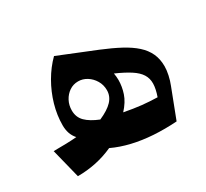

<svg xmlns="http://www.w3.org/2000/svg" viewBox="-118 -724 975 909"><g transform="rotate(-30 369.5 -269.0)"><path d="M37.1 -160.1 77.1 0Q181.2 0 271.6 -41.3Q317.2 -19.8 371 -7.1Q424.8 5.6 485.4 9.5Q546.1 13.3 611.5 9L672.3 -149.4Q681.6 -172.3 687.3 -198.8Q692.9 -225.3 692.9 -245.6Q692.9 -285.4 678.6 -316.3Q664.3 -347.3 635.9 -372.8Q607.5 -398.4 564.7 -421.3Q522 -444.2 465.2 -467.5Q422 -485.4 372.1 -505.2Q322.3 -525 263.6 -549.2Q225 -511 196 -460.8Q167 -410.5 150.9 -354.9Q134.9 -299.3 134.9 -244.3Q134.9 -220.8 141.5 -200.9Q148.1 -181 163.1 -164.1Q138.7 -161.9 105.9 -161Q73 -160.1 37.1 -160.1ZM414 -154.5Q447.4 -190.9 459.4 -226.9Q471.4 -262.8 471.4 -298.6Q471.4 -308.3 470.4 -317.3Q469.5 -326.4 467.9 -335.8Q516.3 -314.5 546.8 -294.7Q577.3 -274.9 591.3 -252.6Q605.3 -230.3 604.8 -201.9Q604.3 -173.5 590.7 -134.9Q547.4 -136 506.4 -140.3Q465.4 -144.7 414 -154.5ZM303.2 -179.3Q256.2 -198.1 231.9 -222.3Q207.6 -246.5 207.6 -283.5Q207.6 -312.2 220.2 -335.9Q232.8 -359.6 254 -374Q275.3 -388.4 302 -388.4Q327.1 -388.4 349.3 -374.6Q371.5 -360.7 385.7 -337.1Q399.9 -313.5 399.9 -284.4Q399.9 -251.1 376.1 -225.9Q352.3 -200.7 303.2 -179.3Z"/></g></svg>

Font: Pinar-VF
Style: Regular
Weight: 300
Designer: Amin Abedi
Version: Version 3.0